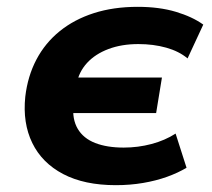

<svg xmlns="http://www.w3.org/2000/svg" viewBox="-20 -531 622 562"><path d="M319 11Q227 11 165 -21.5Q103 -54 74.5 -112.5Q46 -171 54 -248Q61 -308 86.5 -356.5Q112 -405 154.5 -439.5Q197 -474 254.5 -492.5Q312 -511 383 -511Q446 -511 494.5 -496.5Q543 -482 575 -459L529 -360Q504 -381 466.5 -391.5Q429 -402 385 -402Q336 -402 297.5 -387.5Q259 -373 235 -347Q211 -321 204 -285L199 -304H454L437 -200H183L195 -223Q191 -182 207.5 -154Q224 -126 258.5 -112.5Q293 -99 342 -99Q384 -99 423.5 -109.5Q463 -120 494 -140L526 -40Q501 -25 469 -13.5Q437 -2 399 4.5Q361 11 319 11Z"/></svg>

Font: Nunito Sans 8pt ExtraBold
Style: Italic
Weight: 800
Italic angle: -9°
Version: Version 3.101;gftools[0.9.27]